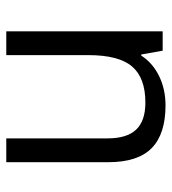

<svg xmlns="http://www.w3.org/2000/svg" viewBox="12 -560 548 612"><g transform="rotate(90 286.0 -254.0)"><path d="M497 0H421.1V-322.5Q421.1 -384.2 393.3 -413.8Q365.5 -443.4 306.9 -443.4Q228.5 -443.4 192.1 -401.2Q155.7 -358.9 155.7 -261.4V0H79.9V-498.5H141.6L153.7 -430.2H157.2Q180.5 -466.6 222.4 -487.1Q264.4 -507.6 316 -507.6Q407 -507.6 452 -463.6Q497 -419.6 497 -325.1Z"/></g></svg>

Font: KhulaRegular
Style: Regular
Weight: 400
Designer: Erin McLaughlin, Steve Matteson
Version: Version 1.001;PS 1.0;hotconv 1.0.72;makeotf.lib2.5.5900; ttf